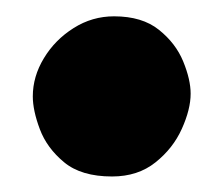

<svg xmlns="http://www.w3.org/2000/svg" viewBox="-20 -163 279 240"><path d="M21 -42.5Q21 -67.4 34.9 -90.3Q48.8 -113.3 72 -127.9Q95.2 -142.6 122.6 -142.6Q157.7 -142.6 178.7 -125.7Q199.7 -108.9 209 -86.2Q218.3 -63.5 218.3 -45.9Q218.3 -26.4 207.3 -2Q196.3 22.5 174.3 40Q152.3 57.6 120.1 57.6Q81.5 57.6 60.1 39.8Q38.6 22 29.8 -1.5Q21 -24.9 21 -42.5Z"/></svg>

Font: Mikhak Black
Style: Regular
Weight: 900
Designer: Amin Abedi
Version: Version 3.3